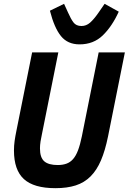

<svg xmlns="http://www.w3.org/2000/svg" viewBox="-20 -972 673 1004"><path d="M285 -698 199 -269Q195 -252 192 -232.5Q189 -213 189 -196Q189 -148 211.5 -128.5Q234 -109 282 -109Q307 -109 327 -116Q347 -123 362 -140Q377 -157 388 -186Q399 -215 408 -259L496 -698H633L545 -259Q530 -185 508 -133.5Q486 -82 453.5 -49.5Q421 -17 376 -2.5Q331 12 270 12Q157 12 105 -35.5Q53 -83 53 -185Q53 -211 56.5 -235.5Q60 -260 66 -289L148 -698ZM396 -740Q334 -740 299 -783Q264 -826 241 -916L315 -952L336 -906Q350 -874 364 -855Q378 -836 406 -836Q431 -836 451 -853.5Q471 -871 496 -907L527 -952L601 -911Q566 -834 517.5 -787Q469 -740 396 -740Z"/></svg>

Font: IBM Plex Sans Cond
Style: Bold Italic
Weight: 700
Width: 3
Italic angle: -11°
Designer: Mike Abbink, Paul van der Laan, Pieter van Rosmalen
Foundry: Bold Monday
Version: Version 1.3